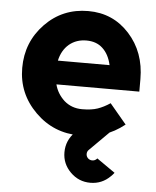

<svg xmlns="http://www.w3.org/2000/svg" viewBox="-52 -556 655 807"><g transform="rotate(5 275.5 -153.0)"><path d="M531 -193.3V-246Q531 -359.7 461.7 -436Q392.7 -512 288.3 -512Q180 -512 106.3 -436Q32 -359.3 32 -250Q32 -141.7 109.7 -64.7Q186.7 12 297.7 12Q353.3 12 398.3 -2.3Q443.3 -16.7 485.7 -50.3L415.3 -134.3Q389 -116.7 363.2 -107.7Q337.3 -98.7 297.7 -98.7Q253.3 -98.7 221.7 -126.3Q191 -154.7 181.3 -193.3ZM291 -388Q333 -388 359 -364Q386.7 -339 396.7 -293.3H178.7Q188.3 -337.3 218.3 -363Q248.7 -388 291 -388ZM457 155.7 379.7 101.7Q378.7 103 376.7 105Q369 112 359 112Q348.7 112 341 105Q333.3 97.3 333.3 87Q333.3 76 341 69L432 -21.7H311.3Q289.7 -12.7 277 0.7Q239.7 37.3 239.7 88Q239.7 136.3 274.7 171.3Q309.7 206.3 359 206.3Q408 206.3 443 171.3Q446.7 167.7 450.2 164Q453.7 160.3 457 155.7Z"/></g></svg>

Font: Unageo Variable
Style: Regular
Weight: 300
Designer: Richard Sepsi
Foundry: Richard Sepsi
Version: Version 2.200